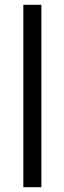

<svg xmlns="http://www.w3.org/2000/svg" viewBox="-20 -749 268 798"><path d="M77 29V-729H152V29Z"/></svg>

Font: Zen Kaku Gothic Antique Medium
Style: Regular
Weight: 500
Designer: Yoshimichi Ohira
Foundry: Positype
Version: Version 1.002